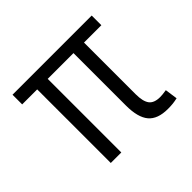

<svg xmlns="http://www.w3.org/2000/svg" viewBox="-129 -676 844 844"><g transform="rotate(-45 293.0 -254.5)"><path d="M476.1 9.8Q412.6 9.8 384.3 -23.9Q356 -57.6 356 -131.8V-457.5H195.8V0H130.4V-457.5H37.1V-517.6H529.3V-457.5H421.4V-136.7Q421.4 -91.8 436.5 -71.5Q451.7 -51.3 488.8 -51.3Q495.6 -51.3 504.9 -52.2Q514.2 -53.2 527.8 -55.2L536.1 3.4Q521 6.8 507.6 8.3Q494.1 9.8 476.1 9.8Z"/></g></svg>

Font: CaskaydiaCove NFP Light
Style: Regular
Weight: 300
Designer: Aaron Bell
Foundry: Saja Typeworks
Version: Version 2111.001; VTT 6.35;Nerd Fonts 3.1.1